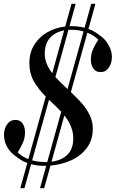

<svg xmlns="http://www.w3.org/2000/svg" viewBox="-20 -860 610 1012"><path d="M569.8 -559.1Q569.8 -526.9 553.5 -503.4Q537.1 -480 509.8 -480Q484.9 -480 471.9 -499Q459 -518.1 459 -544.9Q459 -574.2 469.5 -598.6Q480 -623 498 -650.9Q476.1 -673.8 440.4 -687.5L353.5 -374.5Q389.6 -340.8 413.8 -312.7Q438 -284.7 453.6 -251.7Q469.2 -218.8 469.2 -182.1Q469.2 -122.1 437.3 -79.8Q405.3 -37.6 354.7 -14.9Q304.2 7.8 246.1 12.7L212.9 131.8H190.9L223.6 14.2H215.8Q176.8 14.2 144 5.4L108.9 131.8H86.9L124 -1Q102.5 -8.8 87.2 -18.8Q71.8 -28.8 53.2 -43.9Q30.8 -61 15.9 -88.9Q1 -116.7 1 -148.9Q1 -181.2 17.3 -204.6Q33.7 -228 61 -228Q86.4 -228 99.1 -209.2Q111.8 -190.4 111.8 -163.1Q111.8 -133.8 101.6 -109.9Q91.3 -85.9 73.2 -57.1Q94.7 -34.7 129.4 -21.5L221.2 -351.1Q180.2 -392.1 157.5 -433.1Q134.8 -474.1 134.8 -526.9Q134.8 -583 160.9 -624.5Q187 -666 230 -690.2Q272.9 -714.4 323.7 -720.2L356.9 -839.8H378.9L346.2 -722.2H355Q392.6 -722.2 425.8 -713.9L460.9 -839.8H482.9L446.3 -707.5Q468.3 -699.7 483.6 -689.5Q499 -679.2 518.1 -664.1Q537.6 -648.9 553.7 -619.9Q569.8 -590.8 569.8 -559.1ZM356 -703.1Q345.7 -703.1 340.8 -702.6L272 -454.1Q291 -432.6 335.9 -390.6L420.4 -694.3Q388.7 -703.1 356 -703.1ZM255.4 -474.1 317.9 -699.7Q270.5 -690.9 243.2 -659.9Q215.8 -628.9 215.8 -576.2Q215.8 -525.9 255.4 -474.1ZM229 -5.9 302.7 -271Q283.7 -291 254.9 -318.4L238.3 -334L149.4 -14.6Q183.6 -5.9 219.2 -5.9ZM319.3 -251.5 251.5 -7.8Q305.7 -14.6 335.9 -45.2Q366.2 -75.7 366.2 -130.9Q366.2 -192.9 319.3 -251.5Z"/></svg>

Font: TypoPRO Playfair Display
Style: Italic
Weight: 400
Italic angle: -14°
Designer: Claus Eggers Sørensen
Foundry: Claus Eggers Sørensen
Version: Version 1.004;PS 001.004;hotconv 1.0.70;makeotf.lib2.5.58329